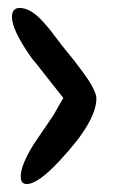

<svg xmlns="http://www.w3.org/2000/svg" viewBox="-20 -462 302 482"><path d="M47 0Q32 0 32 -19Q32 -47 64 -99L115 -174Q123 -189 139 -216Q104 -260 85 -284.5Q66 -309 61 -314Q10 -386 10 -419Q10 -442 29 -442Q54 -442 81 -415Q86 -410 96.5 -398Q107 -386 121 -367Q135 -348 150 -330Q165 -312 179 -293Q222 -237 222 -215Q222 -157 131 -60Q76 0 47 0Z"/></svg>

Font: Dongol
Style: Regular
Weight: 400
Designer: Abdo Mohamed and Ibrahim Hamdi
Foundry: Protype Foundry
Version: Version 1.000;hotconv 1.0.109;makeotfexe 2.5.65596